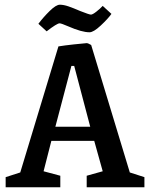

<svg xmlns="http://www.w3.org/2000/svg" viewBox="-20 -795 633 815"><path d="M4 -43 66 -63 228 -598Q252 -602 293 -606.5Q334 -611 349 -612Q353 -612 367 -604L531 -63L593 -43V0H348V-49L416 -68L380 -197H198L165 -68L236 -49V0H4ZM363 -257 295 -515H283L215 -257ZM270 -683Q240 -696 233 -696Q222 -696 178 -662L143 -694Q164 -722 191 -748.5Q218 -775 234 -775Q250 -775 270.5 -768Q291 -761 321 -748Q359 -733 366 -733Q373 -733 389 -745.5Q405 -758 416 -770L453 -736Q438 -715 407.5 -686.5Q377 -658 360 -658Q327 -658 270 -683Z"/></svg>

Font: Grenze Medium
Style: Regular
Weight: 500
Designer: Renata Polastri
Foundry: Omnibus-Type
Version: Version 1.002; ttfautohint (v1.8)